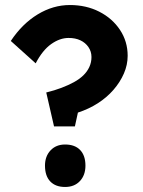

<svg xmlns="http://www.w3.org/2000/svg" viewBox="-20 -733 568 764"><path d="M195 -230 164 -365Q197 -373 224.5 -383.5Q252 -394 274 -406Q296 -418 311.5 -433Q327 -448 335.5 -466.5Q344 -485 344 -506Q344 -528 332 -545.5Q320 -563 300 -572.5Q280 -582 253 -582Q218 -582 183.5 -557.5Q149 -533 122 -481L23 -570Q68 -638 129.5 -675.5Q191 -713 258 -713Q323 -713 375 -686.5Q427 -660 457.5 -614Q488 -568 488 -511Q488 -475 473 -440.5Q458 -406 431.5 -375.5Q405 -345 369 -322Q333 -299 290 -285L278 -230ZM239 -158Q278 -158 299 -136Q320 -114 320 -74Q320 -36 298 -12.5Q276 11 239 11Q201 11 180 -11Q159 -33 159 -74Q159 -111 181 -134.5Q203 -158 239 -158Z"/></svg>

Font: Mach SemiBold
Style: Regular
Weight: 600
Version: Version 1.002